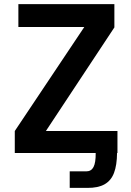

<svg xmlns="http://www.w3.org/2000/svg" viewBox="-20 -745 640 935"><path d="M52 -107 390.5 -613.5H69.5V-725H537V-611.5L203.5 -107H552V0H550Q549.5 59.5 535.2 97Q521 134.5 489.2 152.5Q457.5 170.5 405 170H319.5V89.5H400Q424.5 89.5 435.5 68.2Q446.5 47 446 0H52Z"/></svg>

Font: JuliaMono SemiBold
Style: Regular
Weight: 600
Monospace: yes
Designer: cormullion
Foundry: corm
Version: Version 0.055; ttfautohint (v1.8.4)